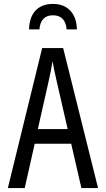

<svg xmlns="http://www.w3.org/2000/svg" viewBox="-20 -959 540 979"><path d="M343 -226H157L106 0H20L195 -714H302L480 0H395ZM325 -301 271 -536Q252 -620 248 -647Q240 -597 226 -536L173 -301ZM372 -809H320Q313 -881 250 -881Q187 -881 181 -809H128Q130 -873 162 -906Q194 -939 250 -939Q306 -939 338.5 -904.5Q371 -870 372 -809Z"/></svg>

Font: Noto Sans Mono UI Cond
Style: Regular
Weight: 400
Width: 3
Monospace: yes
Designer: Monotype Design team
Foundry: Monotype Imaging Inc.
Version: Version 1.000